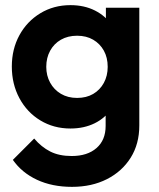

<svg xmlns="http://www.w3.org/2000/svg" viewBox="-20 -513 619 747"><path d="M260 214Q183 214 124 186.5Q65 159 30 109L113 26Q141 59 175.5 76.5Q210 94 259 94Q320 94 355.5 63Q391 32 391 -23V-144L413 -250L392 -356V-483H522V-25Q522 47 488.5 100.5Q455 154 396 184Q337 214 260 214ZM254 -13Q189 -13 137 -44.5Q85 -76 55.5 -131Q26 -186 26 -254Q26 -322 55.5 -376Q85 -430 137 -461.5Q189 -493 254 -493Q308 -493 349.5 -472Q391 -451 415 -414.5Q439 -378 441 -329V-177Q439 -129 414.5 -91.5Q390 -54 348.5 -33.5Q307 -13 254 -13ZM280 -132Q316 -132 342.5 -147.5Q369 -163 384 -190.5Q399 -218 399 -253Q399 -289 384 -316Q369 -343 342.5 -358.5Q316 -374 280 -374Q244 -374 217 -358.5Q190 -343 175 -315.5Q160 -288 160 -253Q160 -219 175 -191.5Q190 -164 217 -148Q244 -132 280 -132Z"/></svg>

Font: Outfit SemiBold
Style: Regular
Weight: 600
Designer: Rodrigo Fuenzalida
Foundry: fragTYPE
Version: Version 1.100;gftools[0.9.27]